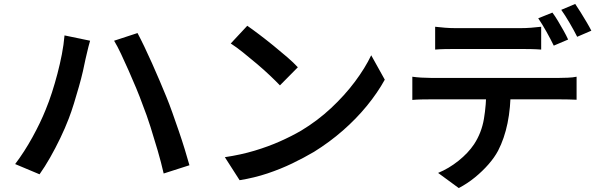

<svg xmlns="http://www.w3.org/2000/svg" viewBox="-20 -884 3040 976"><path d="M212 -326Q229 -367 244 -413.5Q259 -460 272 -509.5Q285 -559 294.5 -608Q304 -657 308 -704L438 -677Q434 -663 429.5 -646Q425 -629 421.5 -612.5Q418 -596 415 -585Q410 -559 401.5 -522Q393 -485 381 -443Q369 -401 356 -358.5Q343 -316 329 -280Q311 -233 286.5 -182Q262 -131 235 -83.5Q208 -36 181 2L57 -50Q104 -112 145 -186.5Q186 -261 212 -326ZM705 -352Q691 -391 672.5 -435.5Q654 -480 634 -525Q614 -570 595.5 -609.5Q577 -649 560 -677L679 -716Q694 -688 713.5 -647.5Q733 -607 753 -562Q773 -517 792 -472.5Q811 -428 826 -391Q840 -357 856 -312Q872 -267 888.5 -219Q905 -171 919 -125.5Q933 -80 943 -44L812 -2Q799 -59 781.5 -119Q764 -179 745 -239Q726 -299 705 -352Z M1237 -753Q1263 -735 1298 -708.5Q1333 -682 1370 -652Q1407 -622 1440 -593.5Q1473 -565 1494 -542L1403 -450Q1384 -470 1353.5 -499Q1323 -528 1287 -558.5Q1251 -589 1216 -617Q1181 -645 1153 -663ZM1123 -85Q1204 -97 1274 -118Q1344 -139 1403.5 -165.5Q1463 -192 1511 -220Q1594 -270 1663 -334.5Q1732 -399 1784 -468.5Q1836 -538 1867 -603L1936 -479Q1899 -412 1845 -346Q1791 -280 1723 -220.5Q1655 -161 1576 -112Q1525 -82 1466 -53.5Q1407 -25 1340 -2.5Q1273 20 1198 32Z M2192 -748Q2216 -745 2243 -743Q2270 -741 2294 -741Q2313 -741 2347 -741Q2381 -741 2422 -741Q2463 -741 2503.5 -741Q2544 -741 2577 -741Q2610 -741 2627 -741Q2652 -741 2679 -743Q2706 -745 2731 -748V-632Q2706 -634 2679 -634.5Q2652 -635 2627 -635Q2610 -635 2577 -635Q2544 -635 2503.5 -635Q2463 -635 2422 -635Q2381 -635 2347 -635Q2313 -635 2295 -635Q2270 -635 2242 -634.5Q2214 -634 2192 -632ZM2076 -494Q2097 -491 2121.5 -489.5Q2146 -488 2169 -488Q2182 -488 2221 -488Q2260 -488 2315 -488Q2370 -488 2433.5 -488Q2497 -488 2560.5 -488Q2624 -488 2679.5 -488Q2735 -488 2773.5 -488Q2812 -488 2824 -488Q2840 -488 2866 -489Q2892 -490 2911 -494V-377Q2893 -378 2868.5 -378.5Q2844 -379 2824 -379Q2812 -379 2773.5 -379Q2735 -379 2679.5 -379Q2624 -379 2560.5 -379Q2497 -379 2433.5 -379Q2370 -379 2315 -379Q2260 -379 2221 -379Q2182 -379 2169 -379Q2147 -379 2121.5 -378.5Q2096 -378 2076 -376ZM2576 -432Q2576 -336 2560 -258Q2544 -180 2512 -118Q2494 -84 2463.5 -49Q2433 -14 2394.5 17.5Q2356 49 2312 72L2207 -5Q2261 -27 2310.5 -66.5Q2360 -106 2390 -151Q2428 -209 2440 -280Q2452 -351 2452 -432ZM2788 -820Q2801 -803 2816 -778Q2831 -753 2845 -728Q2859 -703 2868 -683L2795 -652Q2780 -683 2758 -722.5Q2736 -762 2716 -791ZM2904 -864Q2917 -845 2932.5 -820Q2948 -795 2962.5 -770.5Q2977 -746 2986 -728L2914 -697Q2898 -729 2875.5 -767.5Q2853 -806 2833 -834Z"/></svg>

Font: Noto Sans JP Thin SemiBold
Style: Regular
Weight: 600
Version: Version 2.004-H2;hotconv 1.0.118;makeotfexe 2.5.65603